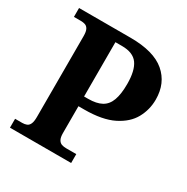

<svg xmlns="http://www.w3.org/2000/svg" viewBox="-163 -853 964 992"><g transform="rotate(30 319.0 -357.0)"><path d="M28 0V-53H70Q85 -53 96.5 -57.5Q108 -62 114.5 -76Q121 -90 121 -118V-600Q121 -627 114 -640Q107 -653 95.5 -657Q84 -661 70 -661H28V-714H335Q474 -714 541 -657Q608 -600 608 -502Q608 -442 579.5 -390Q551 -338 486 -305.5Q421 -273 313 -273H279V-113Q279 -87 286.5 -74Q294 -61 306 -57Q318 -53 332 -53H393V0ZM303 -331Q353 -331 383 -347.5Q413 -364 426.5 -401Q440 -438 440 -498Q440 -578 412.5 -616.5Q385 -655 318 -655H279V-331Z"/></g></svg>

Font: Noto Serif Gujarati
Style: Bold
Weight: 700
Version: Version 2.102